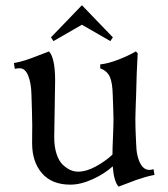

<svg xmlns="http://www.w3.org/2000/svg" viewBox="-20 -691 629 721"><path d="M488.3 -244.1Q488.3 -225.1 488.8 -210Q489.3 -194.8 490 -179Q490.7 -163.1 491.2 -152.3Q492.2 -101.6 509 -73.5Q525.9 -45.4 556.6 -55.7L560.1 -34.2Q541.5 -30.8 522.5 -25.1Q503.4 -19.5 490.7 -14.9Q478 -10.3 457.3 -2.2Q436.5 5.9 425.3 9.8Q407.7 -8.8 403.3 -66.4Q373 -38.6 328.1 -18.1Q283.2 2.4 244.1 2.4Q174.8 2.4 137.7 -40.3Q100.6 -83 100.6 -153.3Q100.6 -165.5 100.8 -189.2Q101.1 -212.9 101.1 -219.7Q101.1 -242.7 99.9 -277.6Q98.6 -312.5 98.1 -335.9Q97.2 -378.9 85.9 -406.7Q74.7 -434.6 54.2 -434.6Q44.4 -434.6 35.6 -432.6L32.2 -454.1Q55.7 -458.5 76.2 -465.1Q96.7 -471.7 124.8 -482.9Q152.8 -494.1 164.1 -498Q187 -473.1 187 -388.2Q187 -362.3 185.3 -280.8Q183.6 -199.2 183.6 -175.8Q183.6 -139.2 192.6 -112.3Q201.7 -85.4 216.1 -72Q230.5 -58.6 244.6 -52.5Q258.8 -46.4 272.9 -46.4Q304.2 -46.4 339.8 -65.9Q375.5 -85.4 402.3 -110.4Q402.3 -132.3 404.3 -176.5Q406.2 -220.7 406.2 -244.1Q406.2 -258.8 405 -290Q403.8 -321.3 403.3 -335.9Q402.3 -379.9 392.6 -402.1Q382.8 -424.3 356.4 -434.6V-449.2Q385.7 -452.1 423.3 -466.6Q460.9 -481 490.2 -498L497.1 -490.7Q492.7 -417.5 491.2 -335.4Q490.7 -321.3 489.5 -290Q488.3 -258.8 488.3 -244.1ZM171.4 -550.8 287.6 -671.4 403.8 -550.8 394.5 -536.6 287.6 -598.1 180.7 -536.6Z"/></svg>

Font: Flanker
Style: Regular
Weight: 400
Designer: Flanker
Foundry: Flanker
Version: Version 2.027